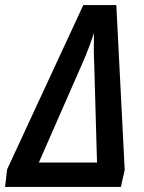

<svg xmlns="http://www.w3.org/2000/svg" viewBox="-52 -736 567 756"><path d="M-32 0H424L439 -67L406 -716H276L-24 -69ZM101 -96 272 -486C291 -528 307 -573 318 -606C317 -561 317 -522 319 -484L330 -96Z"/></svg>

Font: Noto Sans Display SemiCondensed Medium
Style: Italic
Weight: 500
Width: 4
Italic angle: -12°
Designer: Monotype Design Team
Foundry: Monotype Imaging Inc.
Version: Version 1.900